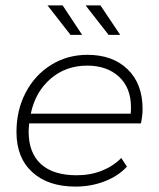

<svg xmlns="http://www.w3.org/2000/svg" viewBox="-20 -687 590 711"><path d="M88 -230Q86 -210 86 -200Q86 -121 131.5 -79.5Q177 -38 264 -38Q315 -38 357.5 -55Q400 -72 429 -102L450 -70Q418 -35 367.5 -15.5Q317 4 260 4Q158 4 99.5 -49.5Q41 -103 41 -198Q41 -279 75 -344Q109 -409 169 -446.5Q229 -484 304 -484Q397 -484 452.5 -430.5Q508 -377 508 -283Q508 -261 502 -230ZM94 -266H464Q465 -274 465 -290Q465 -362 420.5 -403Q376 -444 303 -444Q224 -444 167.5 -395.5Q111 -347 94 -266ZM156 -667H212L284 -558H241ZM297 -667H352L425 -558H382Z"/></svg>

Font: Montserrat Ace
Style: Light Italic
Weight: 300
Italic angle: -11.3°
Designer: Julieta Ulanovsky
Foundry: Julieta Ulanovsky
Version: Version 1